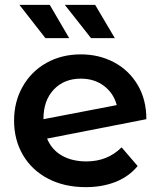

<svg xmlns="http://www.w3.org/2000/svg" viewBox="-20 -764 661 791"><path d="M481 -157 547 -80Q512 -37 457 -15Q402 7 333 7Q245 7 178 -28Q111 -63 74.5 -125.5Q38 -188 38 -267Q38 -345 73.5 -407.5Q109 -470 171.5 -505Q234 -540 313 -540Q388 -540 449.5 -507.5Q511 -475 547 -414.5Q583 -354 583 -273L174 -193Q193 -147 235 -123Q277 -99 336 -99Q423 -99 481 -157ZM159 -274V-273L461 -331Q448 -380 408.5 -410Q369 -440 313 -440Q244 -440 201.5 -395Q159 -350 159 -274ZM60 -744H185L265 -607H167ZM247 -744H372L453 -607H355Z"/></svg>

Font: Montserrat Alternates SemiBold
Style: Regular
Weight: 600
Designer: Julieta Ulanovsky
Foundry: Julieta Ulanovsky
Version: Version 7.200